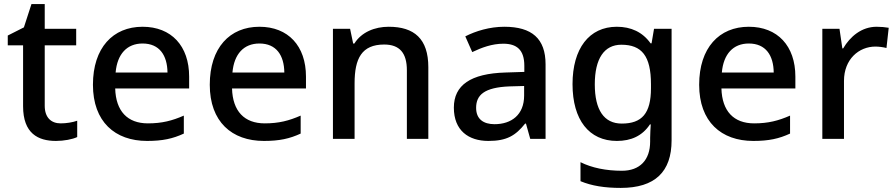

<svg xmlns="http://www.w3.org/2000/svg" viewBox="-20 -680 4388 940"><path d="M277 -76C231 -76 199 -104 199 -162V-458H353V-539H199V-660H134L97 -546L18 -506V-458H93V-160C93 -27 166 10 254 10C293 10 335 2 358 -9V-89C336 -81 305 -76 277 -76Z M678 -549C533 -549 435 -446 435 -265C435 -84 543 10 700 10C776 10 826 -1 880 -26V-114C823 -89 773 -76 704 -76C604 -76 547 -136 544 -247H906V-305C906 -455 819 -549 678 -549ZM678 -467C761 -467 799 -409 800 -325H546C554 -416 602 -467 678 -467Z M1250 -549C1105 -549 1007 -446 1007 -265C1007 -84 1115 10 1272 10C1348 10 1398 -1 1452 -26V-114C1395 -89 1345 -76 1276 -76C1176 -76 1119 -136 1116 -247H1478V-305C1478 -455 1391 -549 1250 -549ZM1250 -467C1333 -467 1371 -409 1372 -325H1118C1126 -416 1174 -467 1250 -467Z M1883 -549C1815 -549 1750 -523 1715 -467H1709L1694 -539H1610V0H1716V-272C1716 -394 1751 -462 1861 -462C1937 -462 1972 -420 1972 -336V0H2077V-351C2077 -490 2008 -549 1883 -549Z M2449 -549C2377 -549 2309 -528 2258 -502L2292 -425C2338 -447 2389 -466 2444 -466C2509 -466 2547 -437 2547 -358V-328L2455 -325C2284 -320 2202 -263 2202 -153C2202 -41 2274 10 2371 10C2461 10 2504 -16 2551 -75H2555L2576 0H2651V-365C2651 -491 2584 -549 2449 -549ZM2474 -257 2546 -259V-212C2546 -118 2484 -72 2401 -72C2348 -72 2311 -96 2311 -152C2311 -215 2351 -252 2474 -257Z M3000 -549C2864 -549 2783 -442 2783 -268C2783 -93 2864 10 3000 10C3070 10 3125 -15 3162 -71H3166C3165 -57 3163 -22 3163 -5V13C3163 104 3112 156 3025 156C2948 156 2878 142 2822 114V207C2877 230 2941 240 3019 240C3187 240 3268 161 3268 7V-539H3182L3170 -468H3165C3126 -523 3069 -549 3000 -549ZM3022 -461C3122 -461 3167 -406 3167 -268V-248C3167 -125 3123 -75 3024 -75C2937 -75 2892 -142 2892 -267C2892 -393 2938 -461 3022 -461Z M3646 -549C3501 -549 3403 -446 3403 -265C3403 -84 3511 10 3668 10C3744 10 3794 -1 3848 -26V-114C3791 -89 3741 -76 3672 -76C3572 -76 3515 -136 3512 -247H3874V-305C3874 -455 3787 -549 3646 -549ZM3646 -467C3729 -467 3767 -409 3768 -325H3514C3522 -416 3570 -467 3646 -467Z M4272 -549C4198 -549 4142 -501 4108 -443H4104L4090 -539H4006V0H4112V-284C4112 -390 4185 -452 4266 -452C4283 -452 4305 -449 4320 -445L4331 -544C4315 -547 4291 -549 4272 -549Z"/></svg>

Font: Noto Sans Bengali UI Medium
Style: Regular
Weight: 500
Designer: Jelle Bosma - Monotype Design Team
Foundry: Monotype Imaging Inc.
Version: Version 2.003